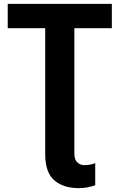

<svg xmlns="http://www.w3.org/2000/svg" viewBox="-20 -734 619 994"><path d="M389 240Q307 240 260.5 199Q214 158 214 64V-588H20V-714H559V-588H365V61Q365 92 380 106.5Q395 121 418 121Q435 121 450 117.5Q465 114 473 111V225Q461 230 438 235Q415 240 389 240Z"/></svg>

Font: RS Noto Sans
Style: Bold
Weight: 700
Designer: Monotype Design Team
Foundry: Monotype Imaging Inc.
Version: Version 3.10